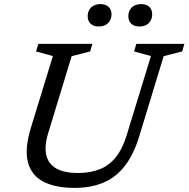

<svg xmlns="http://www.w3.org/2000/svg" viewBox="-20 -905 918 935"><path d="M215.5 -259.5Q195 -193 205.5 -149.2Q216 -105.5 255 -84Q294 -62.5 360 -62.5Q420 -62.5 465.8 -80.8Q511.5 -99 544.2 -139.8Q577 -180.5 597.5 -248.5L715 -632L633 -654.5L644 -691.5H878L867 -654.5L777 -631.5L659.5 -246Q632 -154 588.5 -97.8Q545 -41.5 484 -15.8Q423 10 342 10Q250 10 191.5 -20.2Q133 -50.5 116 -115Q99 -179.5 130.5 -283L237.5 -632L155.5 -654.5L167 -691.5H430L419 -654.5L329 -631.5ZM460 -776Q435.5 -776 421.2 -789.5Q407 -803 407 -826Q407 -842.5 414 -855.8Q421 -869 435 -877Q449 -885 470 -885Q494.5 -885 508.8 -871.8Q523 -858.5 523 -835.5Q523 -819 515.8 -805.5Q508.5 -792 494.8 -784Q481 -776 460 -776ZM658 -776Q633.5 -776 619.2 -789.5Q605 -803 605 -826Q605 -842.5 612 -855.8Q619 -869 633 -877Q647 -885 668 -885Q692.5 -885 706.8 -871.8Q721 -858.5 721 -835.5Q721 -819 714 -805.5Q707 -792 693 -784Q679 -776 658 -776Z"/></svg>

Font: Newsreader 11pt
Style: Italic
Weight: 400
Italic angle: -17°
Version: Version 1.003